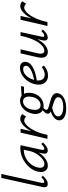

<svg xmlns="http://www.w3.org/2000/svg" viewBox="939 -1690 1040 2958"><g transform="rotate(-90 1459.0 -211.0)"><path d="M53 -45Q53 -57 56 -72L197 -711H258L121 -89Q119 -75 119 -70Q119 -49 138 -49Q152 -49 168.5 -60.5Q185 -72 208 -95L230 -69Q161 5 105 5Q53 5 53 -45Z M288 -101Q288 -123 292 -140Q307 -215 362 -279Q417 -343 495 -380.5Q573 -418 655 -418Q675 -418 701 -414L630 -90Q628 -76 628 -72Q628 -48 647 -48Q672 -48 721 -95L742 -68Q706 -31 677 -13Q648 5 621 5Q570 5 570 -45Q570 -58 573 -73L586 -132Q545 -69 491.5 -31.5Q438 6 386 6Q340 6 314 -24Q288 -54 288 -101ZM612 -278 631 -365Q566 -364 507.5 -335Q449 -306 408.5 -255Q368 -204 356 -140Q353 -125 353 -112Q353 -81 369 -64Q385 -47 411 -47Q451 -47 493.5 -81.5Q536 -116 568.5 -169.5Q601 -223 612 -278Z M895 -414H954L916 -250Q960 -331 1010 -375Q1060 -419 1106 -419Q1127 -419 1147 -411Q1167 -403 1179 -387L1142 -328Q1130 -342 1113 -350Q1096 -358 1081 -358Q1046 -358 1002.5 -314Q959 -270 920 -188Q881 -106 860 0H799Z M1084 184Q1084 143 1118 108.5Q1152 74 1221 51Q1186 33 1186 6Q1186 -32 1241 -73Q1212 -89 1197 -117.5Q1182 -146 1182 -185Q1182 -209 1188 -234Q1201 -293 1231.5 -335.5Q1262 -378 1302.5 -400Q1343 -422 1386 -422Q1431 -422 1462 -398L1611 -408L1602 -361L1492 -362Q1509 -331 1509 -286Q1509 -262 1505 -239Q1496 -190 1468.5 -149Q1441 -108 1398.5 -83.5Q1356 -59 1305 -59Q1290 -59 1276 -62Q1246 -38 1246 -18Q1246 1 1270.5 11Q1295 21 1353 36Q1422 53 1462.5 77Q1503 101 1503 146Q1503 152 1501 164Q1488 222 1425 255.5Q1362 289 1266 289Q1184 289 1134 260.5Q1084 232 1084 184ZM1446 -244Q1450 -272 1450 -284Q1450 -327 1431 -351.5Q1412 -376 1376 -376Q1331 -376 1295.5 -338Q1260 -300 1249 -237Q1245 -217 1245 -195Q1245 -152 1264 -129Q1283 -106 1318 -106Q1364 -106 1400 -143Q1436 -180 1446 -244ZM1288 243Q1359 243 1399.5 222.5Q1440 202 1440 167Q1440 136 1409.5 119Q1379 102 1318 84L1276 72Q1210 89 1177.5 111Q1145 133 1145 167Q1145 201 1184.5 222Q1224 243 1288 243Z M1634 -135Q1634 -164 1641 -192Q1654 -254 1692 -307Q1730 -360 1783 -391.5Q1836 -423 1893 -423Q1940 -423 1962.5 -401Q1985 -379 1985 -345Q1985 -274 1907.5 -228.5Q1830 -183 1699 -164Q1698 -156 1698 -142Q1698 -95 1721 -68.5Q1744 -42 1789 -42Q1816 -42 1846 -53.5Q1876 -65 1904 -88L1928 -55Q1858 9 1775 9Q1710 9 1672 -30Q1634 -69 1634 -135ZM1925 -331Q1925 -349 1913 -361.5Q1901 -374 1872 -374Q1816 -374 1770.5 -324.5Q1725 -275 1707 -206Q1807 -224 1866 -258Q1925 -292 1925 -331Z M2049 -93Q2049 -120 2056 -152L2116 -414H2178L2119 -159Q2111 -125 2111 -104Q2111 -48 2157 -48Q2195 -48 2239 -87.5Q2283 -127 2322.5 -209.5Q2362 -292 2386 -414H2444L2373 -89Q2370 -76 2370 -67Q2370 -49 2388 -49Q2402 -49 2419 -60Q2436 -71 2460 -95L2482 -69Q2414 5 2358 5Q2337 5 2325 -8Q2313 -21 2313 -45Q2313 -57 2316 -72L2335 -157Q2292 -75 2240.5 -34.5Q2189 6 2138 6Q2099 6 2074 -18Q2049 -42 2049 -93Z M2634 -414H2693L2655 -250Q2699 -331 2749 -375Q2799 -419 2845 -419Q2866 -419 2886 -411Q2906 -403 2918 -387L2881 -328Q2869 -342 2852 -350Q2835 -358 2820 -358Q2785 -358 2741.5 -314Q2698 -270 2659 -188Q2620 -106 2599 0H2538Z"/></g></svg>

Font: LXGW Bright GB
Style: Italic
Weight: 400
Italic angle: -12°
Designer: Christian Thalmann (Catharsis Fonts)
Foundry: LXGW / Christian Thalmann (Catharsis Fonts) / Fontworks Inc.
Version: Version 5.510